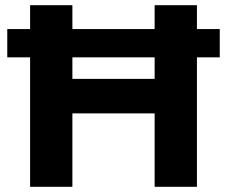

<svg xmlns="http://www.w3.org/2000/svg" viewBox="-20 -720 875 740"><path d="M576 0V-283H259V0H96V-499H8V-608H96V-700H259V-608H576V-700H739V-608H827V-499H739V0ZM259 -416H576V-499H259Z"/></svg>

Font: Montserrat
Style: Bold
Weight: 700
Designer: Julieta Ulanovsky
Foundry: Julieta Ulanovsky
Version: Version 9.000; ttfautohint (v1.8.4.7-5d5b)